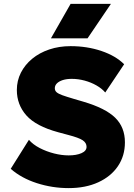

<svg xmlns="http://www.w3.org/2000/svg" viewBox="-20 -951 686 986"><path d="M332.5 15Q248.5 15 169.2 -10.5Q90 -36 35 -84L128.5 -233Q149 -209 183.5 -191Q218 -173 257.5 -163Q297 -153 332.5 -153Q372.5 -153 398.5 -164.5Q424.5 -176 424.5 -197Q424.5 -217.5 404.5 -230.8Q384.5 -244 330.5 -258L278.5 -272Q164.5 -303 115.5 -358.2Q66.5 -413.5 66.5 -489Q66.5 -536.5 87.2 -577.5Q108 -618.5 145.2 -649.2Q182.5 -680 233 -697Q283.5 -714 342.5 -714Q427.5 -714 500.8 -689.2Q574 -664.5 617.5 -621L520.5 -476Q503 -496.5 475.5 -512.2Q448 -528 415 -537Q382 -546 348.5 -546Q322 -546 302.5 -539.8Q283 -533.5 272.2 -522.8Q261.5 -512 261.5 -498Q261.5 -485.5 270.5 -477.5Q279.5 -469.5 300.2 -462Q321 -454.5 356.5 -444L407.5 -429Q521.5 -395.5 571.5 -346.5Q621.5 -297.5 621.5 -220Q621.5 -150.5 585.5 -97.5Q549.5 -44.5 484.5 -14.8Q419.5 15 332.5 15ZM241.5 -754 342.5 -931H549.5L429.5 -754Z"/></svg>

Font: Geologica Roman Black
Style: Regular
Weight: 900
Designer: Sindre Bremnes, Frode Helland
Foundry: Monokrom Skriftforlag AS
Version: Version 1.010;gftools[0.9.28]